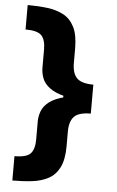

<svg xmlns="http://www.w3.org/2000/svg" viewBox="-60 -812 602 990"><g transform="rotate(5 240.5 -317.0)"><path d="M415.5 -304.7Q329.6 -304.7 276.4 -317.9Q223.1 -331.1 194.8 -352.8Q166.5 -374.5 156.5 -401.4Q146.5 -428.2 146.5 -454.6V-549.3Q146.5 -599.1 125.7 -621.6Q105 -644 42.5 -644V-770.5Q97.2 -770.5 144.5 -764.6Q191.9 -758.8 228.3 -739.5Q264.6 -720.2 285.2 -679.4Q305.7 -638.7 305.7 -568.8V-494.1Q305.7 -440.4 329.8 -415.8Q354 -391.1 415.5 -391.1ZM42.5 137.7V11.7Q105 11.7 125.7 -11Q146.5 -33.7 146.5 -83.5V-177.7Q146.5 -204.1 156.5 -231Q166.5 -257.8 194.8 -279.5Q223.1 -301.3 276.4 -314.5Q329.6 -327.6 415.5 -327.6V-241.2Q354 -241.2 329.8 -216.6Q305.7 -191.9 305.7 -138.2V-64Q305.7 6.3 285.2 47.1Q264.6 87.9 228.3 107.2Q191.9 126.5 144.5 132.1Q97.2 137.7 42.5 137.7ZM415.5 -241.2H266.6V-391.6L415.5 -391.1Z"/></g></svg>

Font: Inter 18pt ExtraBold
Style: Regular
Weight: 800
Designer: Rasmus Andersson
Foundry: rsms
Version: Version 4.001;git-66647c0bb